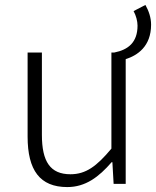

<svg xmlns="http://www.w3.org/2000/svg" viewBox="-20 -746 633 779"><path d="M522 -701C532 -683 538 -660 538 -642C538 -574 500 -544 444 -533H432V-143C372 -71 328 -39 266 -39C184 -39 150 -90 150 -199V-533H92V-192C92 -55 142 13 253 13C327 13 381 -28 433 -88H436L441 0H490V-506C537 -521 593 -557 593 -646C593 -674 584 -701 570 -726Z"/></svg>

Font: Source Han Sans SC Light
Style: Regular
Weight: 300
Designer: Ryoko NISHIZUKA (kana & ideographs); Paul D. Hunt (Latin, Greek & Cyrillic); Wenlong ZHANG (bopomofo); Sandoll Communica
Foundry: Adobe Systems Incorporated
Version: Version 1.004;PS 1.004;hotconv 1.0.82;makeotf.lib2.5.63406